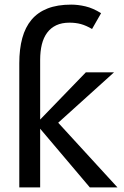

<svg xmlns="http://www.w3.org/2000/svg" viewBox="-20 -811 538 831"><path d="M473.6 -498 231.9 -279.8 488.3 0H368.7L153.8 -253.9V0H63.5V-537.1Q63.5 -598.6 76.4 -646Q89.4 -693.4 116.5 -725.6Q143.6 -757.8 186 -774.4Q228.5 -791 288.1 -791Q317.9 -791 350.1 -783.4Q382.3 -775.9 417.5 -753.9L378.4 -685.5Q352.5 -700.7 330.1 -706.8Q307.6 -712.9 280.8 -712.9Q247.6 -712.9 223.6 -701.7Q199.7 -690.4 184.1 -669.4Q168.5 -648.4 161.1 -618.7Q153.8 -588.9 153.8 -551.8V-293.5L351.6 -498Z"/></svg>

Font: Andika Basic
Style: Regular
Weight: 400
Designer: Annie Olsen & Victor Gaultney
Foundry: SIL International
Version: Version 1.000